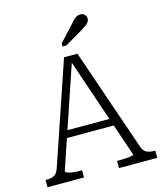

<svg xmlns="http://www.w3.org/2000/svg" viewBox="-134 -1035 966 1134"><g transform="rotate(-15 349.5 -468.0)"><path d="M193 -295H493L503 -251H183ZM335 -697 348 -688 137 -65Q137 -59 149 -54Q161 -49 181 -46.5Q201 -44 224 -44H237V0H14V-44H19Q49 -44 67.5 -54Q86 -64 97 -98L307 -716H389L604 -90Q615 -61 633.5 -52.5Q652 -44 680 -44H685V0H451V-44H465Q488 -44 508 -45.5Q528 -47 540.5 -49.5Q553 -52 553 -55ZM399 -890 315 -799V-780H338L449 -845Q465 -855 476.5 -863Q488 -871 494.5 -880.5Q501 -890 501 -901Q501 -915 491 -925.5Q481 -936 465 -936Q452 -936 441 -930Q430 -924 420.5 -913.5Q411 -903 399 -890Z"/></g></svg>

Font: Roboto Serif 20pt ExtraLight
Style: Regular
Weight: 250
Version: Version 1.008